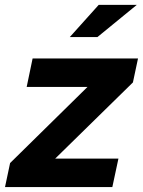

<svg xmlns="http://www.w3.org/2000/svg" viewBox="-49 -758 579 778"><path d="M-28.7 0 -8.1 -97.3 305.5 -405.7H59.1L83.1 -521H510.2L489.6 -424L174.7 -115.4H430.9L406.2 0ZM233.9 -607.9 350.9 -738.2H505.2L345.9 -607.9Z"/></svg>

Font: Red Hat Display
Style: Italic
Weight: 300
Italic angle: -12°
Designer: Pentagram, MCKL
Foundry: Pentagram, MCKL
Version: Version 1.023